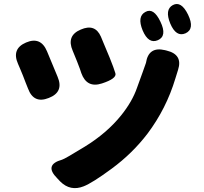

<svg xmlns="http://www.w3.org/2000/svg" viewBox="-20 -889 1040 980"><path d="M407 62Q339 89 287 37L272 21Q203 -48 297 -74Q311 -78 412 -140Q526 -210 599 -301Q655 -371 679 -440Q693 -480 708 -520Q724 -564 725 -568Q738 -653 822 -633L830 -631Q914 -611 889 -533Q887 -528 875 -488Q829 -335 733 -207Q656 -106 550 -28Q451 45 407 62ZM229 -389Q152 -358 123 -437L111 -467Q97 -505 81 -542L72 -563Q38 -640 113 -672Q188 -704 220 -627L274 -497Q307 -419 229 -389ZM500 -463Q423 -438 395 -516L388 -537Q374 -575 358 -613L351 -630Q318 -707 392 -738Q465 -770 495 -702L507 -673Q524 -634 540 -594Q561 -542 569 -515Q577 -488 500 -463ZM786 -684Q738 -663 708 -734Q679 -805 722 -828Q764 -852 799 -778Q834 -705 786 -684ZM927 -719Q879 -698 849 -769Q820 -840 862 -863Q905 -886 940 -814Q975 -741 927 -719Z"/></svg>

Font: Resource Han Rounded KR Heavy
Style: Regular
Weight: 900
Designer: Cyano Hao (round all glyphs); Ryoko NISHIZUKA 西塚涼子 (kana, bopomofo & ideographs); Paul D. Hunt (Latin, Greek & Cyrillic)
Foundry: Cyano Hao
Version: 0.990